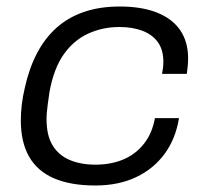

<svg xmlns="http://www.w3.org/2000/svg" viewBox="-20 -558 630 590"><path d="M273 12Q197 12 146 -10Q95 -32 69.5 -76.5Q44 -121 44 -188Q44 -212 47 -237Q50 -262 56 -287Q69 -347 93.5 -394Q118 -441 154 -473Q190 -505 238.5 -521.5Q287 -538 348 -538Q415 -538 462 -519.5Q509 -501 533.5 -465.5Q558 -430 558 -379Q558 -368 557 -356Q556 -344 554 -331H478Q480 -341 481 -350Q482 -359 482 -368Q482 -405 465 -428.5Q448 -452 417.5 -463.5Q387 -475 347 -475Q295 -475 250.5 -454.5Q206 -434 175.5 -390.5Q145 -347 132 -275Q129 -254 127 -239.5Q125 -225 124 -213.5Q123 -202 123 -192Q123 -142 141.5 -111.5Q160 -81 194 -66.5Q228 -52 273 -52Q321 -52 359 -68Q397 -84 422.5 -116.5Q448 -149 456 -195H530Q520 -132 486 -85.5Q452 -39 398 -13.5Q344 12 273 12Z"/></svg>

Font: Archivo SemiExpanded Light
Style: Italic
Weight: 300
Width: 6
Italic angle: -10°
Designer: Hector Gatti
Foundry: Omnibus-Type
Version: Version 2.001